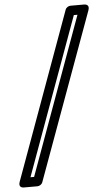

<svg xmlns="http://www.w3.org/2000/svg" viewBox="-68 -774 561 998"><g transform="rotate(-5 212.5 -275.0)"><path d="M54 135 352 -685H371L73 135ZM-4 154C-15 185 12 185 16 185H86C96 185 109 178 113 166L430 -704C441 -735 413 -735 409 -735H339C329 -735 316 -728 312 -716Z"/></g></svg>

Font: Falling Sky
Style: CondOuObl
Weight: 400
Designer: Paul D. Hunt
Foundry: Adobe Systems Incorporated
Version: Version 1.02